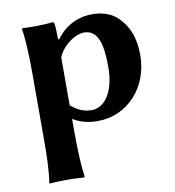

<svg xmlns="http://www.w3.org/2000/svg" viewBox="-77 -508 739 812"><g transform="rotate(-10 292.5 -102.0)"><path d="M216 -358 212 -361C212 -384 211 -417 209 -425C208 -432 206 -435 200 -435C171 -430 106 -430 71 -432L69 -429C77 -386 80 -310 80 -235V32C80 106 79 178 70 232L71 235C71 235 110 232 145 232C179 232 220 235 220 235L222 232C214 175 212 107 212 32V-18C245 3 282 10 319 10C445 10 543 -94 543 -235C543 -310 520 -366 473 -407C449 -427 415 -439 371 -439C328 -439 265 -425 216 -358ZM212 -282C234 -335 290 -369 324 -369C385 -369 401 -305 401 -208C401 -102 357 -40 301 -40C276 -40 249 -45 212 -76Z"/></g></svg>

Font: Libertinus Sans
Style: Bold
Weight: 700
Designer: Philipp H. Poll, Khaled Hosny
Foundry: Caleb Maclennan
Version: Version 7.050;RELEASE